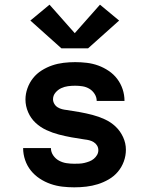

<svg xmlns="http://www.w3.org/2000/svg" viewBox="-20 -794 640 822"><path d="M298 8Q272 8 246.5 5Q221 2 196.5 -6.5Q172 -15 150 -29.5Q128 -44 112 -64Q96 -84 87.5 -109Q79 -134 79 -160H198Q198 -143 208 -128.5Q218 -114 233 -106Q248 -98 264.5 -95.5Q281 -93 298 -93Q309 -93 320 -93.5Q331 -94 341.5 -96.5Q352 -99 362.5 -103Q373 -107 381.5 -114Q390 -121 395.5 -130.5Q401 -140 401 -151Q401 -162 395.5 -171Q390 -180 381 -185.5Q372 -191 362 -193.5Q352 -196 342 -197Q314 -201 286.5 -206Q259 -211 232 -218Q205 -225 179 -237Q153 -249 132.5 -268Q112 -287 100.5 -313.5Q89 -340 89 -368Q89 -392 97.5 -416Q106 -440 121.5 -459.5Q137 -479 158.5 -492.5Q180 -506 203.5 -514Q227 -522 252 -525Q277 -528 302 -528Q327 -528 352 -525Q377 -522 400.5 -513.5Q424 -505 445.5 -490.5Q467 -476 482 -456Q497 -436 505 -412Q513 -388 513 -362H394Q394 -378 385 -392Q376 -406 362.5 -414Q349 -422 333.5 -424.5Q318 -427 302 -427Q286 -427 271 -425Q256 -423 242 -416.5Q228 -410 217.5 -397.5Q207 -385 207 -369Q207 -359 212.5 -349.5Q218 -340 227 -334.5Q236 -329 246 -326.5Q256 -324 266 -323Q294 -319 321.5 -314Q349 -309 376 -302Q403 -295 429 -283Q455 -271 475 -252Q495 -233 507 -207Q519 -181 519 -153Q519 -127 510 -102.5Q501 -78 484.5 -58.5Q468 -39 445.5 -26Q423 -13 399 -5.5Q375 2 349.5 5Q324 8 298 8ZM243 -587 110 -706 192 -774 300 -652 408 -774 490 -706 357 -587Z"/></svg>

Font: Iosevka Custom Extended
Style: Bold
Weight: 700
Width: 7
Monospace: yes
Designer: Belleve Invis
Foundry: Belleve Invis
Version: Version 11.2.4; ttfautohint (v1.8.4)